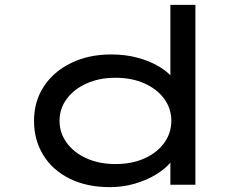

<svg xmlns="http://www.w3.org/2000/svg" viewBox="-20 -760 1004 790"><path d="M432 10Q337 10 266.5 -25Q196 -60 158 -122Q120 -184 120 -263Q120 -343 160.5 -404.5Q201 -466 273 -501Q345 -536 438 -536Q496 -536 546 -522.5Q596 -509 633 -487Q670 -465 690.5 -440Q711 -415 711 -391L681 -389V-740H784V0H681V-145L701 -137Q701 -114 679 -88.5Q657 -63 619.5 -40.5Q582 -18 533.5 -4Q485 10 432 10ZM455 -85Q523 -85 575 -108.5Q627 -132 656 -172.5Q685 -213 685 -263Q685 -313 656 -353Q627 -393 575 -416.5Q523 -440 455 -440Q388 -440 336 -416.5Q284 -393 254.5 -353Q225 -313 225 -263Q225 -213 254.5 -172.5Q284 -132 336 -108.5Q388 -85 455 -85Z"/></svg>

Font: Lexend Zetta
Style: Regular
Weight: 400
Designer: Bonnie Shaver-Troup, Thomas Jockin
Foundry: Lexend
Version: Version 1.007